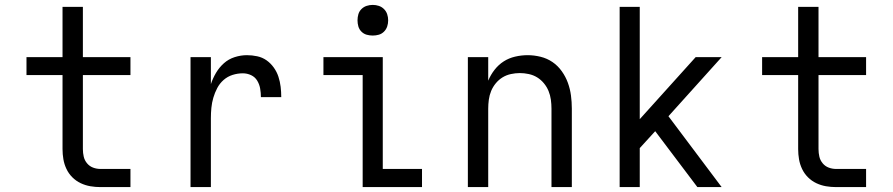

<svg xmlns="http://www.w3.org/2000/svg" viewBox="-20 -763 3640 783"><path d="M390 0Q369 0 348.5 -3.5Q328 -7 309 -16Q290 -25 275 -40Q260 -55 251 -74Q242 -93 238.5 -113.5Q235 -134 235 -155V-457H88V-530H235V-735H318V-530H512V-457H318V-155Q318 -139 321.5 -124Q325 -109 335 -97Q345 -85 359.5 -79.5Q374 -74 390 -74H512V0Z M757 0V-530H840V-420Q848 -444 861 -466Q874 -488 893 -505Q912 -522 937 -530Q962 -538 987 -538Q1008 -538 1029 -533.5Q1050 -529 1067 -517Q1084 -505 1096.5 -487.5Q1109 -470 1115.5 -450Q1122 -430 1124.5 -409Q1127 -388 1127 -367H1044Q1044 -384 1041 -401.5Q1038 -419 1029 -434Q1020 -449 1004 -456.5Q988 -464 970 -464Q949 -464 928.5 -457.5Q908 -451 892 -437Q876 -423 866 -404Q856 -385 850 -364.5Q844 -344 842 -323Q840 -302 840 -281V0Z M1459 0V-457H1299V-530H1541V-74H1701V0ZM1500 -618Q1487 -618 1475 -621.5Q1463 -625 1454 -634Q1445 -643 1441.5 -655Q1438 -667 1438 -680Q1438 -693 1441.5 -705Q1445 -717 1454 -726Q1463 -735 1475 -739Q1487 -743 1500 -743Q1513 -743 1525 -739Q1537 -735 1546 -726Q1555 -717 1559 -705Q1563 -693 1563 -680Q1563 -667 1559 -655Q1555 -643 1546 -634Q1537 -625 1525 -621.5Q1513 -618 1500 -618Z M1888 0V-530H1971V-434Q1981 -458 1997 -478.5Q2013 -499 2034 -512.5Q2055 -526 2080.5 -532Q2106 -538 2132 -538Q2158 -538 2184.5 -531.5Q2211 -525 2233 -510Q2255 -495 2271 -472.5Q2287 -450 2296 -425Q2305 -400 2308.5 -373.5Q2312 -347 2312 -320V0H2229V-320Q2229 -338 2226.5 -356.5Q2224 -375 2217 -392Q2210 -409 2198 -423.5Q2186 -438 2170.5 -447.5Q2155 -457 2136.5 -461Q2118 -465 2100 -465Q2082 -465 2063.5 -461Q2045 -457 2029.5 -447.5Q2014 -438 2002 -423.5Q1990 -409 1983 -392Q1976 -375 1973.5 -356.5Q1971 -338 1971 -320V0Z M2507 0V-735H2589V-277L2817 -530H2923L2706 -289L2923 0H2824L2652 -228L2589 -159V0Z M3390 0Q3369 0 3348.5 -3.5Q3328 -7 3309 -16Q3290 -25 3275 -40Q3260 -55 3251 -74Q3242 -93 3238.5 -113.5Q3235 -134 3235 -155V-457H3088V-530H3235V-735H3318V-530H3512V-457H3318V-155Q3318 -139 3321.5 -124Q3325 -109 3335 -97Q3345 -85 3359.5 -79.5Q3374 -74 3390 -74H3512V0Z"/></svg>

Font: Iosevka Mono
Style: Regular
Weight: 400
Designer: Belleve Invis
Foundry: Belleve Invis
Version: Version 11.1.1